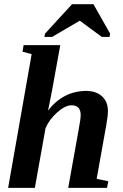

<svg xmlns="http://www.w3.org/2000/svg" viewBox="-20 -913 596 933"><path d="M212.9 -375.5Q288.1 -471.2 399.4 -471.2Q446.8 -471.2 475.6 -445.1Q504.4 -418.9 504.4 -374Q504.4 -348.6 496.1 -303.2L449.7 -43.9L506.3 -32.2L500 0H311.5L361.3 -277.8Q372.1 -334.5 372.1 -354Q372.1 -401.4 327.6 -401.4Q296.9 -401.4 258.3 -367.2Q219.7 -333 201.2 -290L149.4 0H19.5L133.8 -649.9L89.4 -661.6L94.7 -693.8H272.9L231.9 -467.8L216.3 -389.6ZM195.8 -733.4 198.7 -749.5 330.1 -892.6H434.1L515.1 -749.5L512.2 -733.4H475.1L367.7 -812.5L232.9 -733.4Z"/></svg>

Font: Liberation Serif
Style: Bold Italic
Weight: 700
Italic angle: -16.333°
Designer: Steve Matteson
Foundry: Ascender Corporation
Version: Version 2.1.5